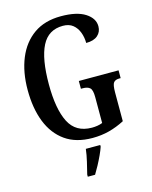

<svg xmlns="http://www.w3.org/2000/svg" viewBox="-136 -812 885 1120"><g transform="rotate(-15 306.0 -251.5)"><path d="M338 10Q239 10 174 -36Q109 -82 76.5 -164.5Q44 -247 44 -358Q44 -466 78 -548.5Q112 -631 178 -677.5Q244 -724 342 -724Q438 -724 488.5 -691.5Q539 -659 539 -611Q539 -577 515 -556Q491 -535 445 -535Q445 -569 433.5 -599.5Q422 -630 399 -648.5Q376 -667 339 -667Q251 -667 211.5 -589.5Q172 -512 172 -358Q172 -209 212.5 -129Q253 -49 350 -49Q366 -49 382.5 -51.5Q399 -54 414 -60V-217Q414 -260 400 -272.5Q386 -285 357 -285H346V-332H586V-285H578Q554 -285 543.5 -272Q533 -259 533 -213V-39Q487 -15 439.5 -2.5Q392 10 338 10ZM252 208Q260 176 269.5 136Q279 96 283 61H370V71Q363 92 350.5 119Q338 146 323.5 173Q309 200 296 221H252Z"/></g></svg>

Font: Noto Serif Ethiopic ExtraCondensed SemiBold
Style: Regular
Weight: 600
Width: 2
Designer: Monotype Design Team
Foundry: Monotype Imaging Inc.
Version: Version 2.102; ttfautohint (v1.8.4.7-5d5b)